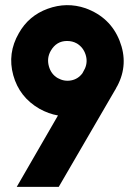

<svg xmlns="http://www.w3.org/2000/svg" viewBox="-20 -725 511 745"><path d="M433 -388 430 -382Q430 -381 428.5 -379Q427 -377 426 -375L208 0H45L205 -277Q169 -283 133 -303Q55 -348 31.5 -433Q8 -518 53 -596Q91 -664 165 -691Q239 -718 312 -693Q408 -658 444 -567Q480 -476 435 -391ZM279 -556 277 -557Q261 -566 240 -566Q199 -566 177 -528Q161 -500 169.5 -468.5Q178 -437 204 -422Q229 -408 256 -413Q283 -418 300 -441L310 -460Q321 -486 312 -513.5Q303 -541 279 -556Z"/></svg>

Font: LilGrotesk Bold
Style: Regular
Weight: 700
Designer: BSozoo
Foundry: BSozoo
Version: Version 1.001;PS 001.001;hotconv 1.0.70;makeotf.lib2.5.58329